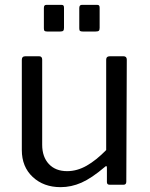

<svg xmlns="http://www.w3.org/2000/svg" viewBox="-20 -762 619 792"><path d="M257 -56Q298 -56 337.5 -78.5Q377 -101 418 -143V-516Q418 -530 434 -530H489Q503 -530 503 -516L501 -13Q501 0 490 0H432Q421 0 421 -11V-70Q421 -82 412 -73Q358 -27 316 -8.5Q274 10 230 10Q160 10 115 -32Q70 -74 70 -143V-515Q70 -530 85 -530H141Q154 -530 154 -516V-165Q154 -115 181.5 -85.5Q209 -56 257 -56ZM244 -647Q244 -638 240.5 -635Q237 -632 228 -632H175Q167 -632 164 -634.5Q161 -637 161 -645V-729Q161 -736 163.5 -739Q166 -742 172 -742H233Q239 -742 241.5 -739.5Q244 -737 244 -730ZM391 -647Q391 -638 387.5 -635Q384 -632 374 -632H322Q313 -632 310 -634.5Q307 -637 307 -645V-729Q307 -742 318 -742H380Q386 -742 388.5 -739.5Q391 -737 391 -730Z"/></svg>

Font: Libre Franklin
Style: Regular
Weight: 400
Designer: Pablo Impallari, Rodrigo Fuenzalida
Foundry: Impallari Type
Version: Version 1.001; ttfautohint (v1.4.1)